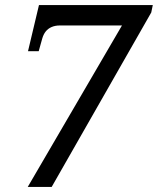

<svg xmlns="http://www.w3.org/2000/svg" viewBox="-20 -734 620 754"><path d="M89 0 459 -634H215Q197 -634 183 -628Q169 -622 160 -611Q151 -600 146 -583L132 -533H90L133 -714H580L574 -685L183 0Z"/></svg>

Font: Noto Serif
Style: Italic
Weight: 400
Italic angle: -12°
Designer: Monotype Design Team
Foundry: Monotype Imaging Inc.
Version: Version 2.013